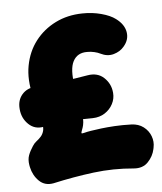

<svg xmlns="http://www.w3.org/2000/svg" viewBox="-94 -796 754 891"><g transform="rotate(-10 283.0 -351.0)"><path d="M86 26Q45 30 20.5 1.5Q-4 -27 -9 -67L-10 -77Q-12 -103 -3 -122Q6 -141 22 -161Q31 -173 43 -180.5Q55 -188 65 -197.5Q75 -207 80.5 -222Q86 -237 82 -262L62 -389Q49 -468 67 -532Q85 -596 126.5 -641Q168 -686 226.5 -709Q285 -732 354 -727Q400 -724 441 -709Q482 -694 504 -674Q539 -643 542 -606.5Q545 -570 516 -542L515 -541Q496 -522 465.5 -516Q435 -510 404 -529Q395 -535 378.5 -540.5Q362 -546 346 -547Q300 -552 277 -516.5Q254 -481 261 -401L271 -274Q274 -244 271 -229Q268 -214 264 -205.5Q260 -197 256 -188Q253 -181 254.5 -179.5Q256 -178 269 -180Q279 -182 299 -183.5Q319 -185 347.5 -186Q376 -187 411.5 -186Q447 -185 489 -180Q522 -176 543.5 -156.5Q565 -137 572.5 -110Q580 -83 572 -57L570 -50Q560 -17 533 6.5Q506 30 465 23Q371 6 277.5 9.5Q184 13 86 26ZM86 -240Q44 -236 17.5 -266.5Q-9 -297 -9 -339V-341Q-9 -381 15.5 -405.5Q40 -430 80 -430Q137 -430 204 -432.5Q271 -435 328 -440Q376 -444 403.5 -413Q431 -382 431 -341V-339Q431 -312 416 -288.5Q401 -265 375.5 -251.5Q350 -238 318 -240Q261 -245 201 -246.5Q141 -248 86 -240Z"/></g></svg>

Font: Winky Sans Black
Style: Regular
Weight: 900
Designer: Simon Atzbach
Foundry: typofactur
Version: Version 1.205